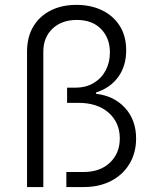

<svg xmlns="http://www.w3.org/2000/svg" viewBox="-20 -757 627 777"><path d="M89.4 0V-547.9Q89.4 -606.9 114.5 -649.2Q139.6 -691.4 184.8 -714.4Q230 -737.3 289.1 -737.3Q348.1 -737.3 393.6 -715.1Q439 -692.9 464.8 -651.9Q490.7 -610.8 490.7 -553.7Q490.7 -489.7 458.3 -445.3Q425.8 -400.9 368.7 -382.8V-377.4Q441.4 -369.1 486.1 -320.3Q530.8 -271.5 530.8 -196.3Q530.8 -139.2 504.4 -94.7Q478 -50.3 430.2 -25.1Q382.3 0 318.4 0H248.5V-61H318.8Q385.3 -61 425 -98.9Q464.8 -136.7 464.8 -196.8Q464.8 -260.7 419.7 -300.8Q374.5 -340.8 296.9 -340.8H251.5V-402.3H284.7Q328.1 -402.3 359.6 -421.4Q391.1 -440.4 408 -472.7Q424.8 -504.9 424.8 -544.9Q424.8 -602.5 389.2 -639.4Q353.5 -676.3 291 -676.3Q230 -676.3 192.6 -641.1Q155.3 -606 155.3 -547.4V0Z"/></svg>

Font: Inter 20pt Light
Style: Regular
Weight: 300
Version: Version 4.001;git-66647c0bb